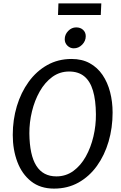

<svg xmlns="http://www.w3.org/2000/svg" viewBox="-20 -1102 712 1130"><path d="M298 8Q217.1 8 163.1 -34.8Q109.1 -77.6 82.1 -149.3Q55.1 -221.1 55.1 -307.9Q55.1 -397.1 79.2 -477.4Q103.4 -557.8 148.8 -620.5Q194.2 -683.2 258.1 -719.1Q322 -755 401.2 -755Q462.8 -755 508.2 -729.9Q553.6 -704.9 583.5 -660.9Q613.3 -616.9 628 -560Q642.7 -503.2 642.7 -439.5Q642.7 -349.6 619.1 -268.9Q595.4 -188.2 550.6 -125.7Q505.7 -63.3 442 -27.6Q378.2 8 298 8ZM311.8 -63.9Q367.9 -63.9 411.6 -95.7Q455.3 -127.6 484.9 -180.7Q514.6 -233.8 529.8 -298.6Q545.1 -363.3 544.5 -429.1Q543.9 -512.5 527.1 -568.6Q510.4 -624.7 475.7 -652.9Q441 -681.1 386.8 -681.1Q331.4 -681.1 287.6 -649.1Q243.9 -617 213.8 -563.8Q183.7 -510.6 168.1 -446.1Q152.5 -381.7 152.8 -316.7Q154.3 -188.3 194 -126.1Q233.7 -63.9 311.8 -63.9ZM414.2 -817.6Q392.9 -817.6 377 -833Q361 -848.5 361 -871.1Q361 -898.9 381.4 -919.9Q401.7 -940.8 428.5 -940.8Q453.4 -940.8 469.1 -926.2Q484.7 -911.5 484.7 -889Q484.7 -860.7 463.6 -839.1Q442.6 -817.6 414.2 -817.6ZM573.1 -1013.7H321.4L323.9 -1082.1H576.3Z"/></svg>

Font: Merriweather Sans Variable Regular
Style: Italic
Weight: 300
Italic angle: -8°
Designer: Eben Sorkin
Foundry: Eben Sorkin
Version: Version 2.001